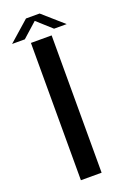

<svg xmlns="http://www.w3.org/2000/svg" viewBox="-165 -838 580 887"><g transform="rotate(-20 124.5 -394.5)"><path d="M70.6 0H172.4V-675H70.6ZM-12.8 -700.3H49.8L121.9 -764.8L193.5 -700.3H255.6L154.7 -789H87.8Z"/></g></svg>

Font: Anybody Thin
Style: Regular
Weight: 100
Designer: Tyler Finck
Foundry: Etcetera Type Company
Version: Version 1.114;gftools[0.9.25]